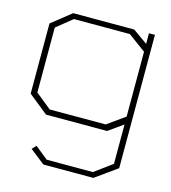

<svg xmlns="http://www.w3.org/2000/svg" viewBox="-105 -564 777 872"><g transform="rotate(15 283.0 -128.0)"><path d="M414 222H179L109 167L127 148L188 197H405L488 136V-49L419 0H132L40 -74V-404L132 -477H419L488 -428V-478H516V149ZM488 -391 405 -452H142L68 -392V-87L142 -27H405L488 -86Z"/></g></svg>

Font: Turret Road ExtraLight
Style: Regular
Weight: 275
Designer: Noponies
Foundry: Noponies
Version: Version 1.001; ttfautohint (v1.8)